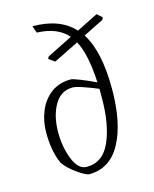

<svg xmlns="http://www.w3.org/2000/svg" viewBox="-97 -667 596 743"><g transform="rotate(-15 201.5 -296.0)"><path d="M372 -555 290 -514Q339 -438 339 -288Q339 -151 295.5 -71Q252 9 169 9Q156 9 121.5 -15.5Q87 -40 72 -64Q49 -114 49 -190Q49 -235 65.5 -275Q82 -315 114.5 -339.5Q147 -364 194 -364Q202 -364 233.5 -351.5Q265 -339 291 -326Q285 -442 255 -496L154 -446L130 -463L135 -472L237 -523Q197 -570 114 -573L104 -601Q214 -601 270 -539L356 -582L376 -564ZM292 -263V-300Q266 -311 235.5 -321.5Q205 -332 193 -332Q145 -332 119.5 -287.5Q94 -243 94 -178Q94 -119 113.5 -70Q133 -21 167 -21Q232 -21 262 -89.5Q292 -158 292 -263Z"/></g></svg>

Font: Grenze ExtraLight
Style: Regular
Weight: 275
Designer: Renata Polastri
Foundry: Omnibus-Type
Version: Version 1.002; ttfautohint (v1.8)